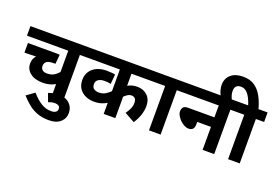

<svg xmlns="http://www.w3.org/2000/svg" viewBox="-142 -1354 3018 2080"><g transform="rotate(20 1367.0 -314.0)"><path d="M705 -512H610V0H476V-127Q443 -109 409.5 -100Q376 -91 333 -91Q242 -91 188.5 -132.5Q135 -174 135 -241Q135 -300 171 -333L37 -330V-441H346Q365 -441 382.5 -440.5Q400 -440 404 -439L394 -331H372Q315 -331 292.5 -312.5Q270 -294 270 -262Q270 -235 288.5 -218Q307 -201 341 -201Q387 -201 418 -218Q449 -235 476 -266V-512H0V-622H705Z M426 -7Q486 -30 542 -30Q622 -30 667.5 12.5Q713 55 713 121Q713 185 666 226.5Q619 268 532 268Q460 268 403 247.5Q346 227 298.5 189.5Q251 152 207 102L298 36Q360 106 412.5 136.5Q465 167 523 167Q557 167 576 154.5Q595 142 595 117Q595 91 577.5 81Q560 71 536 71Q516 71 497 75.5Q478 80 461 87Z M1527 -512H1205V-373Q1253 -401 1315 -401Q1386 -401 1431.5 -357Q1477 -313 1477 -235Q1477 -191 1460.5 -137Q1444 -83 1407 -27L1290 -92Q1313 -123 1328 -156Q1343 -189 1343 -224Q1343 -261 1327.5 -276Q1312 -291 1287 -291Q1264 -291 1242.5 -277Q1221 -263 1205 -247V0H1071V-127Q1038 -108 1004.5 -98Q971 -88 927 -88Q872 -88 826.5 -108.5Q781 -129 754 -169Q727 -209 727 -269Q727 -325 754 -365.5Q781 -406 829 -428.5Q877 -451 940 -451Q968 -451 996.5 -449Q1025 -447 1041 -442L1031 -331Q999 -339 960 -339Q913 -339 887 -320.5Q861 -302 861 -269Q861 -229 886 -214Q911 -199 940 -199Q982 -199 1014.5 -218Q1047 -237 1071 -262V-512H690V-622H1527Z M1727 -512V0H1593V-512H1513V-622H1822V-512Z M1807 -622H2439V-512H2345V0H2211V-265H2053V-239Q2053 -199 2036 -181.5Q2019 -164 1987 -164Q1964 -164 1938 -177.5Q1912 -191 1889.5 -213Q1867 -235 1852.5 -260.5Q1838 -286 1838 -309Q1838 -335 1851.5 -355Q1865 -375 1909 -375H2211V-512H1807Z M2196 -615Q2178 -650 2171 -678.5Q2164 -707 2164 -734Q2164 -808 2215 -852Q2266 -896 2355 -896Q2436 -896 2489 -859Q2542 -822 2575.5 -760Q2609 -698 2629 -622H2734V-512H2639V0H2505V-512H2425V-622H2510Q2485 -702 2451 -744Q2417 -786 2369 -786Q2333 -786 2315.5 -766.5Q2298 -747 2298 -715Q2298 -685 2306 -660.5Q2314 -636 2325 -614Z"/></g></svg>

Font: TSCustom
Style: Regular
Weight: 400
Designer: Monotype Design Team
Foundry: Monotype Imaging Inc.
Version: Version 2.004; ttfautohint (v1.8.3) -l 8 -r 50 -G 200 -x 14 